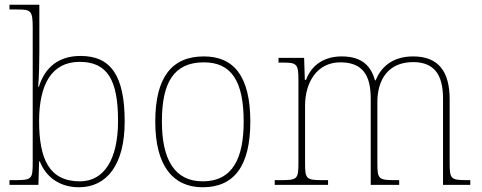

<svg xmlns="http://www.w3.org/2000/svg" viewBox="-20 -780 2032 810"><path d="M313 10C429 10 506 -83 506 -267C506 -460 448 -544 320 -544C228 -544 170 -497 144 -414H141C145 -459 146 -522 146 -560V-760H20V-740H51C111 -740 118 -736 118 -662V-94C118 -24 114 -20 41 -20H20V0H142L145 -99H148C176 -28 237 10 313 10ZM317 -15C187 -15 145 -110 145 -269C145 -424 198 -519 316 -519C433 -519 478 -443 478 -270C478 -107 419 -15 317 -15Z M835 10C967 10 1036 -79 1036 -267C1036 -459 966 -542 840 -542C705 -542 635 -454 635 -267C635 -79 711 10 835 10ZM835 -15C716 -15 663 -108 663 -267C663 -433 714 -517 840 -517C956 -517 1008 -438 1008 -267C1008 -115 963 -15 835 -15Z M1139 0H1364V-20H1344C1271 -20 1267 -24 1267 -94V-334C1267 -431 1316 -517 1416 -517C1510 -517 1544 -462 1544 -365V0H1664V-20H1649C1576 -20 1572 -24 1572 -94V-349C1572 -443 1617 -518 1723 -518C1813 -518 1849 -463 1849 -365V0H1964V-20H1954C1881 -20 1877 -24 1877 -94V-361C1877 -478 1830 -542 1723 -542C1634 -542 1586 -495 1565 -441H1562C1547 -495 1513 -542 1422 -542C1352 -542 1296 -510 1271 -443H1266L1263 -536H1155V-516H1172C1232 -516 1239 -511 1239 -442V-94C1239 -24 1235 -20 1162 -20H1139Z"/></svg>

Font: Noto Serif Sinhala Thin
Style: Regular
Weight: 100
Designer: Jelle Bosma - Monotype Design Team
Foundry: Monotype Imaging Inc.
Version: Version 2.007